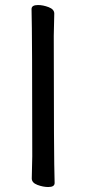

<svg xmlns="http://www.w3.org/2000/svg" viewBox="-20 -731 344 767"><path d="M172.9 16.1Q151.9 16.1 129.4 7.6Q106.9 -1 106.9 -18.1L108.9 -106.9Q108.9 -588.9 106 -694.8Q106 -710.9 131.8 -710.9Q151.9 -710.9 174.3 -702.4Q196.8 -693.8 196.8 -676.8L194.8 -587.9Q194.8 -106 198.2 0Q198.2 16.1 172.9 16.1Z"/></svg>

Font: LXGW WenKai Screen
Style: Regular
Weight: 400
Designer: LXGW / Fontworks Inc.
Foundry: LXGW / Fontworks Inc.
Version: Version 1.510;January 18,2025